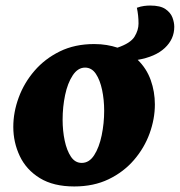

<svg xmlns="http://www.w3.org/2000/svg" viewBox="-20 -666 649 693"><path d="M248 7Q173 7 124 -23Q75 -53 51.5 -102.5Q28 -152 28 -208Q28 -261 47.5 -314Q67 -367 104.5 -410.5Q142 -454 196 -480.5Q250 -507 320 -507Q344 -507 365 -503.5Q386 -500 404 -494Q451 -510 465.5 -533.5Q480 -557 480 -581Q480 -610 474 -638Q488 -643 500 -644.5Q512 -646 522 -646Q559 -646 577.5 -633Q596 -620 602.5 -602.5Q609 -585 609 -569Q609 -525 575 -493Q541 -461 477 -450Q509 -419 524 -377Q539 -335 539 -289Q539 -237 520 -184.5Q501 -132 463.5 -88.5Q426 -45 372 -19Q318 7 248 7ZM275 -78Q302 -78 320 -106Q338 -134 347 -177.5Q356 -221 356 -266Q356 -306 348.5 -341.5Q341 -377 326 -399.5Q311 -422 287 -422Q261 -422 242.5 -394Q224 -366 215 -323Q206 -280 206 -234Q206 -194 213.5 -158.5Q221 -123 236 -100.5Q251 -78 275 -78Z"/></svg>

Font: Agbalumo
Style: Regular
Weight: 400
Designer: Raphael Alegbeleye
Foundry: Sorkin Type Co.
Version: Version 1.000; ttfautohint (v1.8.4)